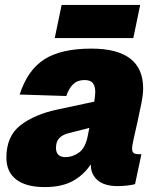

<svg xmlns="http://www.w3.org/2000/svg" viewBox="-20 -750 643 782"><path d="M350 -77Q350 -80 350 -81Q321 -37 276 -12.5Q231 12 162 12Q86 12 46 -19Q6 -50 6 -108Q6 -195 63 -239.5Q120 -284 214 -304L364 -336Q368 -364 368 -376Q368 -398 358.5 -411Q349 -424 324 -424Q296 -424 278.5 -407.5Q261 -391 250 -359L60 -365Q92 -464 160 -508Q228 -552 352 -552Q563 -552 563 -390Q563 -366 556 -330Q549 -294 540.5 -256Q532 -218 525 -187.5Q518 -157 518 -144Q518 -131 525 -126.5Q532 -122 544 -122H556L530 0Q520 3 499.5 5.5Q479 8 460 8Q405 8 377.5 -16Q350 -40 350 -77ZM208 -148Q208 -110 247 -110Q275 -110 301.5 -128.5Q328 -147 338 -199Q339 -205 340.5 -212.5Q342 -220 344 -229L261 -208Q236 -202 222 -188Q208 -174 208 -148ZM203 -595 231 -730H551L523 -595Z"/></svg>

Font: Geist Black
Style: Italic
Weight: 900
Italic angle: -12°
Designer: Basement.studio, Andrés Briganti, Mateo Zaragoza
Foundry: Basement.studio, Vercel, Andrés Briganti, Guido Ferreyra, Mateo Zaragoza
Version: Version 1.500; ttfautohint (v1.8.4.7-5d5b)